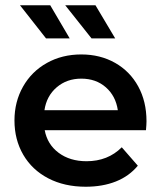

<svg xmlns="http://www.w3.org/2000/svg" viewBox="-20 -704 612 730"><path d="M535 -209H150Q160 -155 203 -123Q246 -91 309 -91Q390 -91 443 -144L504 -74Q471 -34 420.5 -14Q370 6 306 6Q225 6 163.5 -26Q102 -58 68.5 -115.5Q35 -173 35 -246Q35 -317 67.5 -374.5Q100 -432 158 -464.5Q216 -497 289 -497Q361 -497 417.5 -465Q474 -433 505.5 -375.5Q537 -318 537 -243Q537 -231 535 -209ZM149 -285H428Q420 -339 382.5 -372Q345 -405 289 -405Q234 -405 195.5 -372Q157 -339 149 -285ZM56 -684H171L245 -558H155ZM228 -684H343L418 -558H328Z"/></svg>

Font: Montserrat Ace
Style: Bold
Weight: 600
Designer: Julieta Ulanovsky
Foundry: Julieta Ulanovsky
Version: Version 1